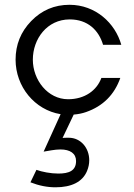

<svg xmlns="http://www.w3.org/2000/svg" viewBox="-20 -469 561 801"><path d="M232.9 7.4 162 163.6C182 160.6 207.8 154.5 232.2 154.5C272.4 154.5 297.3 171.2 297.3 202.7C297.3 243.5 267.7 255.1 223.2 255.1C190.9 255.1 155 247.8 132 239.6L107 291.6C142.3 305.5 177.1 312.4 211.5 312.4C278.5 312.4 324.3 289.7 343 244.6C349.4 229.5 352.3 214.2 352.3 199.5C352.3 148.8 317.3 105.6 266.7 105.6C250.6 105.6 242 105.9 241 106.6L287.5 9C306.2 7.5 323.3 4 339 -1.5C409.5 -26.1 457.1 -73.6 482 -144H403C384 -92 334 -55 264 -55C179.2 -55 117 -135.5 117 -220C117 -306.4 176 -388 271 -388C346 -388 392 -343 410 -282L486 -282C460.9 -372.3 378.8 -449 270 -449C207.2 -449 153.9 -426.3 110 -381C66.7 -336.2 45 -282.6 45 -220C45 -107.8 124.4 -10.3 232.9 7.4Z"/></svg>

Font: GI
Style: Regular
Weight: 400
Designer: Alfredo Marco Pradil
Version: Version 1.01 2015